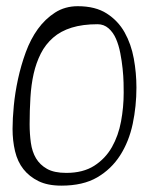

<svg xmlns="http://www.w3.org/2000/svg" viewBox="-20 -583 481 604"><path d="M19.5 -177.7Q19.5 -209 23.4 -250Q27.3 -291 36.6 -334Q45.9 -377 61 -418.5Q76.2 -460 99.1 -491.7Q122.1 -523.4 153.3 -543.5Q184.6 -563.5 224.6 -563.5Q280.3 -563.5 315.9 -540.5Q351.6 -517.6 372.1 -481Q392.6 -444.3 400.9 -398.9Q409.2 -353.5 409.2 -307.6Q409.2 -249 397.5 -193.4Q385.7 -137.7 357.9 -94.2Q330.1 -50.8 285.6 -24.9Q241.2 1 172.9 1Q129.9 1 101.1 -13.2Q72.3 -27.3 53.7 -50.8Q35.2 -74.2 27.3 -107.4Q19.5 -140.6 19.5 -177.7ZM73.2 -192.4Q73.2 -162.1 77.1 -133.8Q81.1 -105.5 93.3 -85Q105.5 -64.5 127.9 -51.8Q150.4 -39.1 188.5 -39.1Q241.2 -39.1 276.4 -61.5Q311.5 -84 332 -120.1Q352.5 -156.2 360.8 -201.2Q369.1 -246.1 369.1 -291Q369.1 -302.7 368.7 -323.2Q368.2 -343.8 365.7 -367.2Q363.3 -390.6 358.4 -416Q353.5 -441.4 344.7 -461.4Q335.9 -481.4 321.3 -494.1Q306.6 -506.8 287.1 -506.8Q240.2 -506.8 205.6 -496.1Q170.9 -485.4 147 -464.4Q123 -443.4 108.4 -414.6Q93.8 -385.7 85.9 -351.1Q78.1 -316.4 75.7 -275.9Q73.2 -235.4 73.2 -192.4Z"/></svg>

Font: The Girl Next Door
Style: Regular
Weight: 400
Designer: Kimberly Geswein
Foundry: Kimberly Geswein
Version: Version 1.002 2010